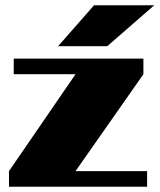

<svg xmlns="http://www.w3.org/2000/svg" viewBox="-20 -707 604 727"><path d="M564 -687 386 -532H200L336 -687ZM537 -59V0H14V-59L266 -426H32V-485H523V-426L266 -59Z"/></svg>

Font: Sarpanch Black
Style: Regular
Weight: 900
Designer: Manushi Parikh (Devanagari and Latin), Jyotish Sonowal (Devanagari)
Foundry: Indian Type Foundry
Version: Version 2.004;PS 1.0;hotconv 1.0.78;makeotf.lib2.5.61930; tt